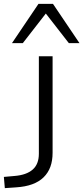

<svg xmlns="http://www.w3.org/2000/svg" viewBox="-97 -780 431 993"><path d="M-72 193 -77 135 -21 130Q40 125 72 97Q104 69 104 15V-489H175V10Q175 51 163.5 82.5Q152 114 128.5 137Q105 160 69.5 173Q34 186 -14 189ZM-35 -557 102 -760H177L314 -557H259L140 -710L21 -557Z"/></svg>

Font: Nunito Sans 10pt Expanded Light
Style: Regular
Weight: 300
Width: 7
Designer: Vernon Adams
Foundry: Vernon Adams
Version: Version 3.101;gftools[0.9.27]